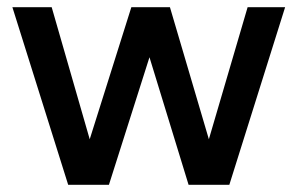

<svg xmlns="http://www.w3.org/2000/svg" viewBox="-20 -515 829 535"><path d="M170 0 14.5 -495H124L230 -127L346 -495H453.5L562 -127L670 -495H774.5L619 0H505.5L396.5 -355.5L283.5 0Z"/></svg>

Font: Geologica Thin Cursive
Style: Regular
Weight: 400
Version: Version 1.010;gftools[0.9.28]